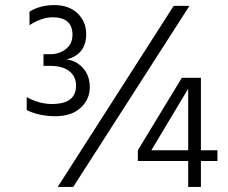

<svg xmlns="http://www.w3.org/2000/svg" viewBox="-20 -735 898 755"><path d="M770 0H720V-102H522V-144L695 -429H770V-144H835V-102H770ZM720 -144V-386L575 -144ZM85 -302V-353Q135 -326 184 -326Q279 -326 279 -398Q279 -435 252 -455.5Q225 -476 178 -476H151V-522H178Q214 -522 239.5 -542.5Q265 -563 265 -598Q265 -667 187 -667Q144 -667 96 -636V-689Q137 -715 194 -715Q251 -715 285 -682.5Q319 -650 319 -601Q319 -521 241 -501Q278 -498 305.5 -468.5Q333 -439 333 -391.5Q333 -344 297 -311Q261 -278 198 -278Q135 -278 85 -302ZM268 0H207L663 -712H725Z"/></svg>

Font: Hind Mysuru Light
Style: Regular
Weight: 300
Designer: Manushi Parikh, Hitesh Malaviya
Foundry: Indian Type Foundry
Version: Version 0.703;PS 1.0;hotconv 1.0.86;makeotf.lib2.5.63406